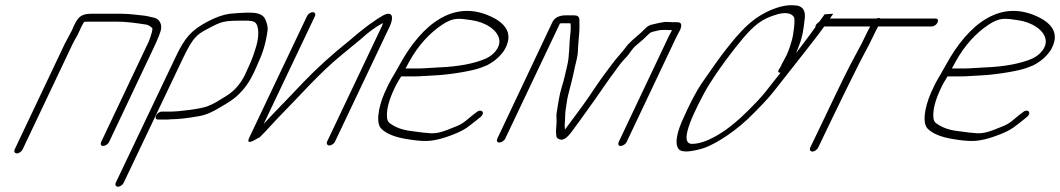

<svg xmlns="http://www.w3.org/2000/svg" viewBox="-20 -535 4009 726"><path d="M65.5 30 254.7 -369C260.1 -380 266.6 -391 273.4 -403L289.2 -437C291.8 -442 295.3 -447 297.9 -452C301.2 -453 306.2 -453 311.2 -453H427.2C453.2 -453 489 -449 532.8 -442C540.4 -441 547.9 -436 555.6 -429C558.1 -424 553.7 -407 542.5 -378L362.4 2C358.8 10 361.6 17 369.6 17C377.6 17 388.8 10 392.4 2L557.7 -347C578.3 -390 588.8 -417 589.3 -428C591.3 -447 580.7 -464 563 -468L545.2 -472C540.6 -473 534.2 -475 524.5 -476C503.1 -478 467.7 -483 440.7 -483H324.7C285.7 -483 274.3 -469 259.2 -437L251.8 -420L224.7 -369L35.5 30C32 38 35.8 45 43.8 45C51.8 45 62 38 65.5 30Z M447.7 156 673.9 -319C690.9 -354 704.8 -379 719.6 -394C727.7 -404 741.9 -414 763.4 -425C819.9 -455 822.5 -457 908.5 -457C925.5 -457 936.9 -455 941.9 -452C962.1 -440 958.9 -392 948.2 -358C938.7 -328 935.6 -315 914.4 -270C896.5 -226 870 -193 835.4 -172C810.6 -157 791.2 -143 764.1 -133C737.9 -123 656.7 -113 623.7 -113H591.7C583.7 -113 573.5 -106 570 -98C566.5 -90 569.2 -83 577.2 -83H609.2C614.2 -83 620.2 -83 625.6 -84C653.6 -84 689.8 -88 733.4 -96C757.6 -100 785.4 -112 815.4 -131C843.5 -147 862.6 -160 873.8 -170C911.8 -205 929.7 -233 959.1 -304C974.6 -337 985.9 -376 991.8 -420C993.6 -432 990 -446 983.1 -462C976.1 -478 958 -487 929 -487H909C900 -487 887.7 -486 872.3 -485L848.7 -483C821.5 -479 794.3 -469 764.2 -453C702.8 -420 679.6 -394 643.9 -319L417.7 156C414.1 164 417.9 171 425.9 171C433.9 171 444.1 164 447.7 156Z M1140.9 -474 922.7 -15C913.1 6 922.8 7 952.5 -11C956.1 -13 959.7 -15 962.1 -16C973.5 -27 985.6 -40 999.4 -55C1030.1 -89 1063.6 -122 1096.6 -157L1149 -212C1190.6 -255 1231 -294 1272.7 -328C1314.5 -362 1337.5 -381 1344.4 -387C1371.3 -412 1398.6 -432 1427.6 -448C1427.7 -445 1426.1 -440 1423.5 -435L1217 0C1213.5 8 1217.3 15 1225.3 15C1233.3 15 1243.5 8 1247 0L1453.5 -435C1468 -465 1467.5 -495 1431.1 -478C1398.4 -460 1354.3 -428 1300.5 -381C1237.7 -331 1180.2 -279 1128.1 -225L1075.8 -170C1038.4 -131 1004.7 -97 976.9 -66L1170.9 -474C1174.4 -482 1170.6 -489 1162.6 -489C1154.6 -489 1144.4 -482 1140.9 -474Z M1513.3 -276C1515.5 -280 1520.1 -288 1527.5 -302C1560.5 -362 1603.6 -410 1654.1 -443C1694.3 -469 1714.3 -466 1761.1 -459C1814.9 -452 1864.1 -421 1868.1 -383C1871.6 -356 1847.7 -328 1818.3 -314C1775.3 -295 1714.5 -283 1637.5 -280C1607.2 -279 1586.3 -276 1555.3 -276ZM1496.8 -246H1540.8C1572.8 -246 1594.7 -249 1626 -250C1685 -253 1771.7 -268 1798.2 -279L1821.1 -288C1848.5 -302 1869.2 -320 1885.5 -343C1916.6 -394 1905.5 -435 1849.3 -466C1701.3 -545 1576 -446 1490.4 -289C1461.6 -236 1458.6 -239 1434.2 -184C1408.8 -126 1400.2 -64 1424.5 -46C1442.2 -29 1474.1 -16 1518.8 -9C1548.3 -4 1570.6 -2 1585.6 -2C1615.3 -1 1653.2 -10 1697.9 -28C1740.2 -45 1750.7 -56 1782.6 -81L1796.1 -92C1817.1 -108 1800.8 -126 1782.1 -111L1767.6 -100C1721 -60 1723.6 -65 1671.9 -44C1649.1 -35 1628.5 -30 1609.8 -31C1591.1 -32 1565.1 -35 1531.6 -40C1499.9 -44 1473.1 -54 1451.4 -71C1447 -76 1443.9 -82 1443.5 -90C1440.6 -119 1450.3 -156 1471.2 -200C1478 -215 1486.7 -230 1496.8 -246Z M1867.7 4C1875.7 4 1886.9 -3 1890.5 -11L2097 -446C2100.3 -447 2102.3 -447 2104.3 -447H2136.3C2137.3 -447 2138.1 -443 2138.2 -434C2138.4 -425 2137.6 -413 2135.5 -397C2132.3 -371 2133.5 -321 2124.7 -287C2117.3 -257 2115.2 -241 2104.8 -208C2094 -174 2090.3 -140 2085.4 -112C2082 -95 2086.3 -80 2083.9 -63C2083.1 -54 2081.3 -39 2083.6 -21C2084.4 -14 2089.2 -10 2096.5 -8C2108.9 -3 2124.1 -13 2141.7 -37C2142 -38 2152.4 -52 2173.3 -80C2190.9 -104 2212.7 -135 2230.6 -160C2243.3 -178 2291.7 -249 2304.8 -265C2321.4 -289 2334.4 -305 2344.6 -315C2362.3 -333 2368.7 -350 2386.1 -364C2402.2 -377 2420.3 -393 2435 -408C2442.2 -415 2453.5 -416 2465.5 -419C2483.1 -424 2501.1 -421 2521.1 -421C2515.6 -410 2509.5 -400 2505.6 -391L2319.4 2C2315.8 10 2318.6 17 2326.6 17C2334.6 17 2345.8 10 2349.4 2L2535.6 -391C2539.5 -400 2545.3 -409 2550.8 -420C2560.4 -441 2556.6 -451 2541.6 -451H2523.6C2517.6 -451 2510.9 -452 2502.9 -452C2486.2 -453 2459.7 -445 2444.8 -442C2428.8 -439 2415.7 -423 2404.3 -412C2385.9 -395 2359.9 -376 2345.2 -355C2331.2 -336 2310.3 -314 2299.9 -300C2275.1 -266 2262.7 -252 2232.4 -207C2190.2 -143 2168.7 -116 2116.2 -45C2113.6 -65 2117.3 -77 2117 -98C2116.7 -113 2123.2 -146 2125.5 -163C2128 -177 2143.7 -233 2146.4 -248L2151.4 -270C2152.6 -277 2154.1 -285 2156.6 -293L2161.6 -315C2166.6 -337 2164.5 -343 2166.7 -369C2170.6 -413 2171.8 -417 2170.8 -461C2170.2 -472 2163.8 -477 2150.8 -477H2118.8C2093.8 -477 2077 -468 2068.6 -451L1860.5 -11C1856.9 -3 1859.7 4 1867.7 4Z M3098.2 -481C3073 -446 3044.1 -405 3009.7 -360C3001.7 -349 2994 -340 2990.2 -334C2992.4 -339 2995.7 -349 3001.5 -363C3015 -397 3018.4 -426 3021.7 -455C3029 -495 3015.7 -515 2980.7 -515C2952.9 -517 2917.9 -509 2877.2 -489C2818.3 -459 2780.3 -418 2725.1 -348C2704 -321 2672.2 -277 2631.2 -217C2611.9 -188 2586.5 -140 2557.2 -73C2535 -19 2532.5 15 2548.4 31C2560.1 41 2588.7 40 2634.9 27C2652.1 22 2676 11 2707.1 -8C2738.1 -27 2771.9 -52 2807.8 -85C2851.9 -128 2885.1 -163 2905.5 -189L2987.3 -293C3056.3 -380 3103.5 -442 3126.6 -477C3127.9 -479 3129.2 -481 3130.4 -483ZM2931.4 -260 2875.5 -189C2844.2 -149 2776.1 -84 2758.9 -71C2715.5 -34 2649.3 9 2596.3 9C2558.3 9 2573.8 -55 2642.1 -182C2668.4 -230 2707.5 -287 2759.2 -353C2803 -408 2834.4 -445 2878.7 -466C2898.4 -475 2905 -476 2922.8 -482C2953.2 -489 2971.7 -485 2981.8 -471C2988.2 -462 2979.6 -401 2975.1 -386C2969.7 -368 2963.3 -342 2948.8 -316C2939.1 -299 2934.1 -288 2930.7 -281L2924.4 -271C2920.9 -264 2922.4 -260 2931.4 -260Z M3073.7 23 3129.4 -93C3161.9 -161 3194.8 -227 3224.7 -287C3246.3 -330 3263.5 -359 3281.8 -398C3288.9 -414 3295.7 -426 3300.5 -435H3503.5C3511.5 -435 3521.8 -442 3525.3 -450C3528.8 -458 3526 -465 3518 -465H3309C3307.3 -466 3305.7 -467 3302.7 -467C3299.7 -467 3297.3 -466 3294 -465H3114C3101 -465 3060.3 -450 3063.6 -432C3066.9 -414 3091.5 -435 3099.5 -435H3270.5C3265.7 -426 3258.9 -414 3252.2 -399C3245.4 -384 3232.2 -358 3211.2 -320C3190.2 -282 3153.4 -207 3099.4 -93L3043.7 23C3040.2 31 3044 38 3052 38C3060 38 3070.2 31 3073.7 23Z M3579.3 -276C3581.5 -280 3586.1 -288 3593.5 -302C3626.5 -362 3669.6 -410 3720.1 -443C3760.3 -469 3780.3 -466 3827.1 -459C3880.9 -452 3930.1 -421 3934.1 -383C3937.6 -356 3913.7 -328 3884.3 -314C3841.3 -295 3780.5 -283 3703.5 -280C3673.2 -279 3652.3 -276 3621.3 -276ZM3562.8 -246H3606.8C3638.8 -246 3660.7 -249 3692 -250C3751 -253 3837.7 -268 3864.2 -279L3887.1 -288C3914.5 -302 3935.2 -320 3951.5 -343C3982.6 -394 3971.5 -435 3915.3 -466C3767.3 -545 3642 -446 3556.4 -289C3527.6 -236 3524.6 -239 3500.2 -184C3474.8 -126 3466.2 -64 3490.5 -46C3508.2 -29 3540.1 -16 3584.8 -9C3614.3 -4 3636.6 -2 3651.6 -2C3681.3 -1 3719.2 -10 3763.9 -28C3806.2 -45 3816.7 -56 3848.6 -81L3862.1 -92C3883.1 -108 3866.8 -126 3848.1 -111L3833.6 -100C3787 -60 3789.6 -65 3737.9 -44C3715.1 -35 3694.5 -30 3675.8 -31C3657.1 -32 3631.1 -35 3597.6 -40C3565.9 -44 3539.1 -54 3517.4 -71C3513 -76 3509.9 -82 3509.5 -90C3506.6 -119 3516.3 -156 3537.2 -200C3544 -215 3552.7 -230 3562.8 -246Z"/></svg>

Font: MewTooHand
Style: UltIta
Weight: 400
Designer: Mew Too, Robert Jablonski
Version: Version 0.77